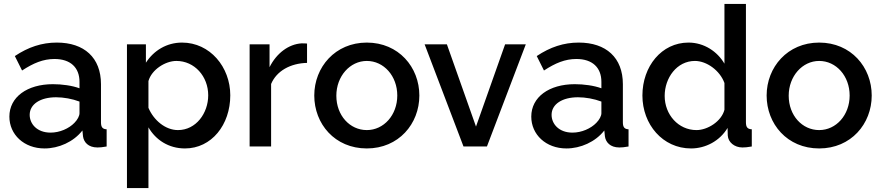

<svg xmlns="http://www.w3.org/2000/svg" viewBox="-20 -750 4515 983"><path d="M28 -153C28 -61 103 10 208 10C280 10 356 -23 402 -82L405 -52C409 -22 432 5 479 5C490 5 505 4 526 0V-88C505 -89 497 -99 497 -124V-319C497 -455 411 -532 271 -532C194 -532 125 -509 56 -463L93 -389C151 -427 201 -448 259 -448C341 -448 387 -404 387 -331V-298C349 -312 297 -319 251 -319C119 -319 28 -253 28 -153ZM361 -121C333 -92 286 -71 239 -71C169 -71 132 -116 132 -162C132 -217 187 -252 267 -252C306 -252 350 -244 387 -230V-170C387 -157 377 -137 361 -121Z M740 -98C777 -34 843 10 927 10C1063 10 1159 -111 1159 -262C1159 -407 1055 -532 912 -532C833 -532 767 -491 727 -429V-523H630V213H740ZM1046 -262C1046 -171 984 -84 891 -84C827 -84 767 -134 740 -198V-335C756 -393 826 -438 883 -438C976 -438 1046 -359 1046 -262Z M1552 -428V-527C1545 -528 1537 -528 1524 -528C1458 -524 1396 -478 1360 -406V-523H1258V0H1368V-320C1396 -387 1467 -426 1552 -428Z M1589 -261C1589 -116 1694 10 1858 10C2021 10 2127 -116 2127 -261C2127 -406 2021 -532 1858 -532C1696 -532 1589 -406 1589 -261ZM1858 -84C1771 -84 1702 -159 1702 -260C1702 -360 1772 -438 1858 -438C1945 -438 2014 -361 2014 -261C2014 -161 1945 -84 1858 -84Z M2353 0H2473L2672 -523H2566L2417 -102L2268 -523H2154Z M2700 -153C2700 -61 2775 10 2880 10C2952 10 3028 -23 3074 -82L3077 -52C3081 -22 3104 5 3151 5C3162 5 3177 4 3198 0V-88C3177 -89 3169 -99 3169 -124V-319C3169 -455 3083 -532 2943 -532C2866 -532 2797 -509 2728 -463L2765 -389C2823 -427 2873 -448 2931 -448C3013 -448 3059 -404 3059 -331V-298C3021 -312 2969 -319 2923 -319C2791 -319 2700 -253 2700 -153ZM3033 -121C3005 -92 2958 -71 2911 -71C2841 -71 2804 -116 2804 -162C2804 -217 2859 -252 2939 -252C2978 -252 3022 -244 3059 -230V-170C3059 -157 3049 -137 3033 -121Z M3269 -261C3269 -113 3373 10 3518 10C3592 10 3665 -28 3705 -95L3706 -56C3708 -22 3740 5 3781 5C3794 5 3806 4 3829 0V-88C3807 -89 3799 -99 3799 -124V-730H3689V-424C3653 -486 3585 -532 3505 -532C3367 -532 3269 -410 3269 -261ZM3689 -188C3674 -129 3603 -84 3546 -84C3453 -84 3383 -163 3383 -259C3383 -351 3445 -438 3538 -438C3598 -438 3666 -389 3689 -325Z M3905 -261C3905 -116 4010 10 4174 10C4337 10 4443 -116 4443 -261C4443 -406 4337 -532 4174 -532C4012 -532 3905 -406 3905 -261ZM4174 -84C4087 -84 4018 -159 4018 -260C4018 -360 4088 -438 4174 -438C4261 -438 4330 -361 4330 -261C4330 -161 4261 -84 4174 -84Z"/></svg>

Font: FIGSv2-sans-serif SemiBold
Style: Regular
Weight: 600
Designer: Matt McInerney, Pablo Impallari, Rodrigo Fuenzalida,Mirko Velimirovic
Foundry: Matt McInerney, Pablo Impallari, Rodrigo Fuenzalida
Version: Version 4.021;hotconv 1.0.109;makeotfexe 2.5.65596